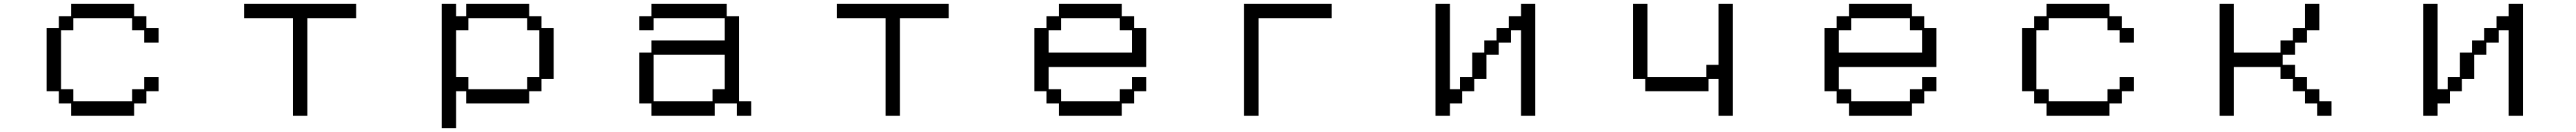

<svg xmlns="http://www.w3.org/2000/svg" viewBox="-20 -560 13040 670"><path d="M216 -417H278V-478H340V-540H659V-478H721V-417H783V-344H710V-406H649V-468H351V-406H289V-107H351V-46H649V-107H710V-169H783V-97H721V-35H659V28H340V-35H278V-97H216Z M1463 -468H1216V-540H1783V-468H1536V28H1463Z M2216 -540H2289V-478H2340V-540H2659V-478H2721V-417H2783V-159H2721V-97H2659V-35H2340V-97H2289V90H2216ZM2351 -169V-107H2649V-169H2710V-406H2649V-468H2351V-406H2289V-169Z M3216 -293H3278V-355H3649V-468H3289V-406H3216V-478H3278V-540H3659V-478H3721V-46H3783V28H3710V-35H3598V28H3278V-35H3216ZM3587 -46V-107H3649V-282H3289V-46Z M4463 -468H4216V-540H4783V-468H4536V28H4463Z M5216 -417H5278V-478H5340V-540H5659V-478H5721V-417H5783V-220H5289V-107H5351V-46H5649V-107H5710V-169H5783V-97H5721V-35H5659V28H5340V-35H5278V-97H5216ZM5710 -293V-406H5649V-468H5351V-406H5289V-293Z M6278 -540H6721V-468H6351V28H6278Z M7247 -540H7320V-107H7371V-169H7433V-293H7494V-355H7556V-417H7618V-478H7680V-540H7752V28H7680V-406H7629V-344H7567V-282H7505V-159H7443V-97H7382V-35H7320V28H7247Z M8247 -540H8320V-169H8618V-231H8680V-540H8752V28H8680V-159H8629V-97H8309V-159H8247Z M9216 -417H9278V-478H9340V-540H9659V-478H9721V-417H9783V-220H9289V-107H9351V-46H9649V-107H9710V-169H9783V-97H9721V-35H9659V28H9340V-35H9278V-97H9216ZM9710 -293V-406H9649V-468H9351V-406H9289V-293Z M10216 -417H10278V-478H10340V-540H10659V-478H10721V-417H10783V-344H10710V-406H10649V-468H10351V-406H10289V-107H10351V-46H10649V-107H10710V-169H10783V-97H10721V-35H10659V28H10340V-35H10278V-97H10216Z M11216 -540H11289V-293H11525V-355H11587V-417H11649V-540H11721V-406H11659V-344H11598V-282H11536V-231H11598V-169H11659V-107H11721V-46H11783V28H11710V-35H11649V-97H11587V-159H11525V-220H11289V28H11216Z M12247 -540H12320V-107H12371V-169H12433V-293H12494V-355H12556V-417H12618V-478H12680V-540H12752V28H12680V-406H12629V-344H12567V-282H12505V-159H12443V-97H12382V-35H12320V28H12247Z"/></svg>

Font: DotGothic16
Style: Regular
Weight: 400
Designer: Fontworks Inc.
Foundry: Fontworks Inc.
Version: Version 1.100